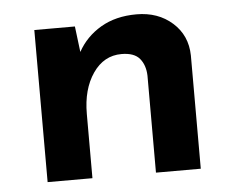

<svg xmlns="http://www.w3.org/2000/svg" viewBox="-40 -496 663 542"><g transform="rotate(-5 291.5 -225.0)"><path d="M189 -431 198 -358Q221 -400 263.5 -425Q306 -450 365 -450Q426 -450 466.5 -414Q507 -378 508 -321V0H381V-275Q380 -305 364.5 -323.5Q349 -342 313 -342Q263 -342 232 -297Q201 -252 201 -182V0H74V-431Z"/></g></svg>

Font: Reem Kufi SemiBold
Style: Regular
Weight: 600
Designer: Khaled Hosny
Version: Version 1.001